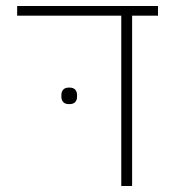

<svg xmlns="http://www.w3.org/2000/svg" viewBox="-20 -618 586 638"><path d="M210 -272Q196 -272 190 -279Q184 -286 184 -296V-303Q184 -313 190 -320Q196 -327 210 -327Q224 -327 230 -320Q236 -313 236 -303V-296Q236 -286 230 -279Q224 -272 210 -272ZM383 -566H37V-598H505V-566H419V0H383Z"/></svg>

Font: IBM Plex Sans Hebrew ExtLt
Style: Regular
Weight: 200
Designer: Mike Abbink, Paul van der Laan, Pieter van Rosmalen, Yanek Iontef
Foundry: Bold Monday
Version: Version 1.3